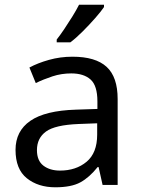

<svg xmlns="http://www.w3.org/2000/svg" viewBox="-20 -786 601 816"><path d="M288 -545Q386 -545 433 -502Q480 -459 480 -365V0H416L399 -76H395Q360 -32 321.5 -11Q283 10 215 10Q142 10 94 -28.5Q46 -67 46 -149Q46 -229 109 -272.5Q172 -316 303 -320L394 -323V-355Q394 -422 365 -448Q336 -474 283 -474Q241 -474 203 -461.5Q165 -449 132 -433L105 -499Q140 -518 188 -531.5Q236 -545 288 -545ZM314 -259Q214 -255 175.5 -227Q137 -199 137 -148Q137 -103 164.5 -82Q192 -61 235 -61Q303 -61 348 -98.5Q393 -136 393 -214V-262ZM422 -756Q410 -738 385 -709.5Q360 -681 331.5 -652.5Q303 -624 279 -606H221V-618Q236 -637 253.5 -663Q271 -689 288 -716.5Q305 -744 316 -766H422Z"/></svg>

Font: TSCustom
Style: Regular
Weight: 400
Designer: Monotype Design Team
Foundry: Monotype Imaging Inc.
Version: Version 2.004; ttfautohint (v1.8.3) -l 8 -r 50 -G 200 -x 14 